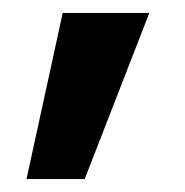

<svg xmlns="http://www.w3.org/2000/svg" viewBox="-20 -154 286 297"><path d="M21 123 77 -134H211L111 123Z"/></svg>

Font: DM Sans 24pt ExtraBold
Style: Regular
Weight: 800
Designer: Colophon Foundry, Jonny Pinhorn
Foundry: Colophon Foundry
Version: Version 4.004;gftools[0.9.30]